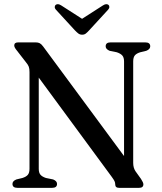

<svg xmlns="http://www.w3.org/2000/svg" viewBox="-20 -904 779 924"><path d="M254.5 -19Q254.5 0 231 0H63.5Q40 0 40 -19Q40 -33 59 -40.5L88 -47.5Q105.5 -53 113.8 -62.5Q122 -72 122 -92V-557Q122 -573.5 118.5 -583Q115 -592.5 104.5 -605L61 -661Q48.5 -676 48.5 -685Q48.5 -700 67.5 -700H152Q163.5 -700 171.2 -696Q179 -692 187.5 -680.5L577 -153V-608Q577 -627.5 568.5 -637Q560 -646.5 542 -652.5L507.5 -659.5Q488.5 -667.5 488.5 -681Q488.5 -700 512 -700H679.5Q703 -700 703 -681Q703 -667 684 -659.5L655 -652.5Q637 -647 629 -637.5Q621 -628 621 -608V-120Q621 -96.5 632 -80L658.5 -43Q670 -25.5 670 -17Q670 0 649.5 0H553Q534.5 0 534.5 -16.5Q534.5 -25 531.2 -32Q528 -39 517 -54L166.5 -530.5V-91.5Q166.5 -72.5 174.8 -63Q183 -53.5 201 -47.5L235.5 -40.5Q254.5 -33 254.5 -19ZM409.5 -758.5Q400.5 -748.5 393.2 -742.8Q386 -737 375.5 -737Q364.5 -737 357 -742.8Q349.5 -748.5 340 -758.5L249.5 -857Q243 -864 243.5 -870.8Q244 -877.5 248 -880.5Q258 -888.5 274.5 -878L375 -813.5L475.5 -878Q492 -888.5 502 -880.5Q506 -877.5 506.2 -870.8Q506.5 -864 500 -857Z"/></svg>

Font: Fraunces 72pt Soft
Style: Regular
Weight: 400
Version: Version 1.000;[b76b70a41]